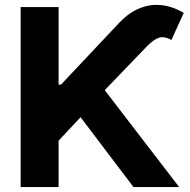

<svg xmlns="http://www.w3.org/2000/svg" viewBox="-20 -756 769 776"><path d="M63.5 0Q63.5 -181.6 63.5 -727.5Q101.6 -727.5 216.8 -727.5Q216.8 -649.4 216.8 -414.1Q219.7 -414.1 226.6 -414.1Q286.1 -477.5 464.8 -667Q502.9 -706.1 544.9 -722.7Q577.1 -736.3 611.3 -736.3Q621.1 -736.3 631.8 -735.4Q676.8 -730.5 722.7 -704.1Q706.1 -668 672.9 -594.7Q643.6 -610.4 622.1 -603.5Q600.6 -595.7 575.2 -570.3Q518.6 -510.7 403.3 -391.6Q478.5 -293.9 704.1 0Q658.2 0 519.5 0Q466.8 -70.3 305.7 -282.2Q284.2 -258.8 216.8 -187.5Q216.8 -140.6 216.8 0Q178.7 0 63.5 0Z"/></svg>

Font: DeepSea
Style: Bold
Weight: 700
Designer: Stem
Version: Version 3.019;git-0a5106e0b